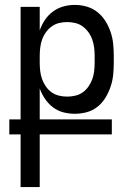

<svg xmlns="http://www.w3.org/2000/svg" viewBox="-20 -548 540 783"><path d="M64 215V0H18V-61H64V-520H142V-424Q150 -447 163.5 -467Q177 -487 196 -501Q215 -515 238 -521.5Q261 -528 285 -528Q310 -528 334 -521Q358 -514 377.5 -498.5Q397 -483 410 -462Q423 -441 431 -417.5Q439 -394 441.5 -369.5Q444 -345 444 -320V-292Q444 -267 441.5 -242.5Q439 -218 431 -194.5Q423 -171 410 -149.5Q397 -128 377.5 -112.5Q358 -97 334 -90.5Q310 -84 285 -84Q261 -84 238 -90Q215 -96 196 -110.5Q177 -125 163.5 -145Q150 -165 142 -187V-61H436V0H142V215ZM254 -154Q271 -154 287.5 -158Q304 -162 317.5 -171.5Q331 -181 341 -195.5Q351 -210 356.5 -225.5Q362 -241 364 -258Q366 -275 366 -292V-320Q366 -337 364 -353.5Q362 -370 356.5 -386Q351 -402 341 -416Q331 -430 317.5 -440Q304 -450 287.5 -454Q271 -458 254 -458Q237 -458 220.5 -454Q204 -450 190.5 -440Q177 -430 167 -416Q157 -402 151.5 -386Q146 -370 144 -353.5Q142 -337 142 -320V-292Q142 -275 144 -258Q146 -241 151.5 -225.5Q157 -210 167 -195.5Q177 -181 190.5 -171.5Q204 -162 220.5 -158Q237 -154 254 -154Z"/></svg>

Font: Huly
Style: Regular
Weight: 400
Designer: Belleve Invis
Foundry: Belleve Invis
Version: Version 33.2.5; ttfautohint (v1.8.4)